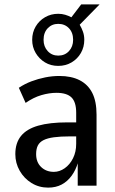

<svg xmlns="http://www.w3.org/2000/svg" viewBox="-20 -848 526 877"><path d="M200 9Q158 9 124 -12Q90 -33 70 -68Q50 -103 50 -144Q50 -195 76 -227Q102 -259 154.5 -274Q207 -289 287 -289H341V-225H299Q256 -225 226.5 -221Q197 -217 179 -208Q161 -199 153 -183.5Q145 -168 145 -144Q145 -107 168 -85Q191 -63 226 -63Q252 -63 275.5 -79.5Q299 -96 313.5 -125Q328 -154 328 -191V-333Q328 -382 306.5 -403Q285 -424 238 -424Q205 -424 169 -413.5Q133 -403 97 -378L66 -447Q93 -465 123.5 -476.5Q154 -488 186.5 -494.5Q219 -501 251 -501Q306 -501 344 -481.5Q382 -462 401.5 -423.5Q421 -385 421 -324V0H335V-105H336Q326 -71 307 -45Q288 -19 261.5 -5Q235 9 200 9ZM246 -547Q212 -547 185.5 -563Q159 -579 143 -606Q127 -633 127 -666Q127 -700 143 -727Q159 -754 186 -769.5Q213 -785 246 -785Q263 -785 278 -780.5Q293 -776 306 -769L351 -828H435L344 -735Q353 -720 359 -703Q365 -686 365 -666Q365 -633 349.5 -606Q334 -579 307 -563Q280 -547 246 -547ZM246 -594Q276 -594 295 -614.5Q314 -635 314 -666Q314 -699 295 -719Q276 -739 246 -739Q217 -739 198 -719Q179 -699 179 -666Q179 -635 198 -614.5Q217 -594 246 -594Z"/></svg>

Font: Nunito Sans 10pt Condensed SemiBold
Style: Regular
Weight: 600
Width: 3
Designer: Vernon Adams
Foundry: Vernon Adams
Version: Version 3.101;gftools[0.9.27]